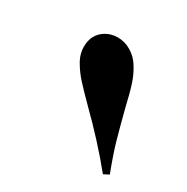

<svg xmlns="http://www.w3.org/2000/svg" viewBox="-75 -917 374 384"><g transform="rotate(30 111.5 -725.0)"><path d="M111.8 -702.6Q88.4 -726.1 76.9 -738.8Q65.4 -751.5 56.6 -766.1Q45.9 -783.2 45.9 -801.3Q45.9 -830.6 69.3 -844.2Q81.1 -851.1 96.2 -851.1Q111.8 -851.1 126.5 -842.5Q141.1 -834 150.4 -818.8Q160.2 -803.2 166 -785.2Q171.9 -767.1 178.7 -737.3Q189.5 -695.3 197 -668.9Q204.6 -642.6 218.8 -605.5L206.5 -599.1Q165 -650.4 111.8 -702.6Z"/></g></svg>

Font: TypoPRO Playfair Display SC
Style: Bold Italic
Weight: 700
Italic angle: -14.9847°
Designer: Claus Eggers Sørensen
Foundry: Claus Eggers Sørensen
Version: Version 1.004;PS 001.004;hotconv 1.0.70;makeotf.lib2.5.58329